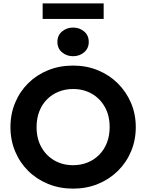

<svg xmlns="http://www.w3.org/2000/svg" viewBox="-20 -1104 868 1139"><path d="M413.5 15Q333.5 15 265.5 -12.8Q197.5 -40.5 147.5 -90Q97.5 -139.5 69.8 -206Q42 -272.5 42 -350Q42 -428 69.8 -494.5Q97.5 -561 147.5 -610.5Q197.5 -660 265.5 -687.5Q333.5 -715 413.5 -715Q493.5 -715 561.2 -687Q629 -659 679.2 -609Q729.5 -559 757.5 -492.8Q785.5 -426.5 785.5 -350Q785.5 -272.5 757.5 -206Q729.5 -139.5 679.2 -90Q629 -40.5 561.2 -12.8Q493.5 15 413.5 15ZM413.5 -124Q460 -124 499.5 -140Q539 -156 568.5 -185.8Q598 -215.5 614.2 -257Q630.5 -298.5 630.5 -350Q630.5 -418.5 602 -469.2Q573.5 -520 524.5 -548Q475.5 -576 413.5 -576Q367.5 -576 327.8 -560Q288 -544 258.8 -514.5Q229.5 -485 213.2 -443.2Q197 -401.5 197 -350Q197 -281.5 225.5 -230.8Q254 -180 303 -152Q352 -124 413.5 -124ZM413.5 -770.5Q376 -770.5 348.2 -793.5Q320.5 -816.5 320.5 -855.5Q320.5 -894.5 348.2 -917.5Q376 -940.5 413.5 -940.5Q451.5 -940.5 479 -917.5Q506.5 -894.5 506.5 -855.5Q506.5 -817 479 -793.8Q451.5 -770.5 413.5 -770.5ZM233 -991.5V-1084H595V-991.5Z"/></svg>

Font: Geologica Cursive SemiBold
Style: Regular
Weight: 600
Designer: Sindre Bremnes, Frode Helland
Foundry: Monokrom Skriftforlag AS
Version: Version 1.010;gftools[0.9.28]